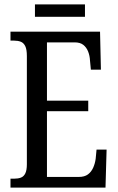

<svg xmlns="http://www.w3.org/2000/svg" viewBox="-20 -859 539 879"><path d="M28 0V-41H45Q63 -41 76 -46Q89 -51 96 -65.5Q103 -80 103 -107V-602Q103 -633 95.5 -648Q88 -663 75 -668Q62 -673 45 -673H28V-714H438L442 -540H396L392 -582Q391 -604 383.5 -623Q376 -642 361.5 -653.5Q347 -665 322 -665H195V-398H384V-350H195V-49H341Q367 -49 382.5 -60.5Q398 -72 406.5 -91Q415 -110 418 -132L422 -174H468L463 0ZM140 -782V-839H369V-782Z"/></svg>

Font: Noto Serif ExtraCondensed
Style: Regular
Weight: 400
Width: 2
Designer: Monotype Design Team
Foundry: Monotype Imaging Inc.
Version: Version 2.013